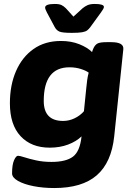

<svg xmlns="http://www.w3.org/2000/svg" viewBox="-20 -738 663 970"><path d="M254 212Q198 212 149.5 202.5Q101 193 71 176Q41 159 41 138Q41 94 51 71.5Q61 49 71 49Q80 49 103 56.5Q126 64 161.5 72Q197 80 240 80Q313 80 348.5 53.5Q384 27 392 -49Q365 -23 323.5 -7.5Q282 8 231 8Q138 8 84 -50Q30 -108 30 -216Q30 -308 61 -379Q92 -450 149.5 -490.5Q207 -531 288 -531Q340 -531 381 -514.5Q422 -498 445 -475Q447 -481 448.5 -485.5Q450 -490 453 -496Q462 -514 475.5 -519.5Q489 -525 519 -525H542Q607 -525 603 -489L557 -49Q543 83 469 147.5Q395 212 254 212ZM299 -127Q329 -127 357 -140.5Q385 -154 404 -176L416 -294Q418 -315 420.5 -333.5Q423 -352 428 -371Q415 -381 388.5 -389.5Q362 -398 331 -398Q201 -398 201 -228Q201 -127 299 -127ZM459 -718Q505 -718 505 -703Q505 -695 490 -675L437 -602Q429 -591 420.5 -584.5Q412 -578 394.5 -575Q377 -572 343 -572Q295 -572 280 -578.5Q265 -585 256 -602L217 -675Q213 -683 210.5 -689Q208 -695 208 -700Q208 -718 257 -718Q279 -718 290.5 -712.5Q302 -707 313 -696L351 -654L397 -696Q409 -706 422.5 -712Q436 -718 459 -718Z"/></svg>

Font: Asap Semi Expanded Semi Expanded ExtraBold
Style: Italic
Weight: 800
Width: 6
Italic angle: -6°
Designer: Pablo Cosgaya
Foundry: Omnibus-Type
Version: Version 3.001; ttfautohint (v1.8.4.7-5d5b)